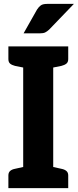

<svg xmlns="http://www.w3.org/2000/svg" viewBox="-20 -965 399 985"><path d="M99 0V-727H253V0ZM23 0V-65Q23 -80 32 -88Q41 -96 57 -99L107 -110L121 0ZM232 0 245 -110 295 -99Q311 -96 320.5 -88Q330 -80 330 -65V0ZM121 -727 107 -617 57 -627Q41 -631 32 -638.5Q23 -646 23 -662V-727ZM330 -727V-662Q330 -646 320.5 -638.5Q311 -631 295 -627L245 -617L232 -727ZM101 -794 170 -916Q179 -930 189.5 -937.5Q200 -945 222 -945H359L232 -813Q221 -803 211.5 -798.5Q202 -794 185 -794Z"/></svg>

Font: Aleo ExtraBold
Style: Regular
Weight: 800
Designer: Alessio Laiso
Foundry: Alessio Laiso
Version: Version 2.001;gftools[0.9.29]